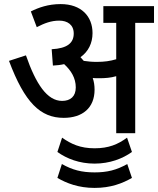

<svg xmlns="http://www.w3.org/2000/svg" viewBox="-20 -652 774 940"><path d="M443 -213C443 -234 440 -253 434 -270C445 -269 456 -269 466 -269C495 -269 522 -271 549 -279V0H642V-540H734V-622H486V-540H549V-362C519 -353 491 -349 453 -349C430 -349 410 -351 390 -354C385 -360 379 -366 374 -372C412 -399 433 -440 433 -490C433 -572 378 -632 277 -632C216 -632 169 -615 131 -596L160 -519C197 -538 230 -551 270 -551C310 -551 341 -531 341 -488C341 -442 310 -415 233 -411L239 -331C259 -332 277 -334 294 -338C328 -307 351 -270 351 -224C351 -180 325 -158 284 -158C211 -158 156 -240 107 -381L24 -354C101 -149 178 -75 292 -75C383 -75 443 -123 443 -213ZM443 149C517 149 580 125 626 92L602 22C557 55 512 74 443 74C373 74 328 53 284 22L261 92C307 125 369 149 443 149ZM443 268C522 268 579 246 626 219L603 151C550 181 504 192 443 192C380 192 334 180 283 151L261 219C306 245 364 268 443 268Z"/></svg>

Font: Noto Sans Devanagari UI SemiCondensed Medium
Style: Regular
Weight: 500
Width: 4
Designer: Jelle Bosma - Monotype Design Team
Foundry: Monotype Imaging Inc.
Version: Version 2.004